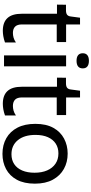

<svg xmlns="http://www.w3.org/2000/svg" viewBox="399 -1146 760 1599"><g transform="rotate(90 779.5 -347.0)"><path d="M237 10Q166 10 130.5 -29Q95 -68 95 -148V-441H19L20 -516H66Q92 -516 104 -526Q116 -536 118 -558L128 -633H184V-517H331V-439H184V-150Q184 -110 202.5 -92Q221 -74 255 -74Q274 -74 294 -79.5Q314 -85 334 -99V-8Q306 2 281.5 6Q257 10 237 10Z M442 0V-517H533V0ZM487 -604Q456 -604 440 -617Q424 -630 424 -656Q424 -681 440 -694Q456 -707 487 -707Q518 -707 534 -694Q550 -681 550 -656Q550 -630 534 -617Q518 -604 487 -604Z M845 10Q774 10 738.5 -29Q703 -68 703 -148V-441H627L628 -516H674Q700 -516 712 -526Q724 -536 726 -558L736 -633H792V-517H939V-439H792V-150Q792 -110 810.5 -92Q829 -74 863 -74Q882 -74 902 -79.5Q922 -85 942 -99V-8Q914 2 889.5 6Q865 10 845 10Z M1262 13Q1188 13 1131.5 -19Q1075 -51 1043.5 -112Q1012 -173 1012 -261Q1012 -351 1045 -410.5Q1078 -470 1134.5 -500Q1191 -530 1260 -530Q1331 -530 1387.5 -498.5Q1444 -467 1477 -406.5Q1510 -346 1510 -257Q1510 -167 1477.5 -107Q1445 -47 1388.5 -17Q1332 13 1262 13ZM1265 -62Q1313 -62 1347.5 -85Q1382 -108 1400.5 -151.5Q1419 -195 1419 -254Q1419 -315 1399.5 -359.5Q1380 -404 1344 -428.5Q1308 -453 1258 -453Q1211 -453 1176.5 -430.5Q1142 -408 1123 -365.5Q1104 -323 1104 -262Q1104 -169 1147.5 -115.5Q1191 -62 1265 -62Z"/></g></svg>

Font: Bricolage Grotesque 24pt
Style: Regular
Weight: 400
Designer: Mathieu Triay
Foundry: Atelier Triay
Version: Version 1.001;gftools[0.9.33.dev8+g029e19f]